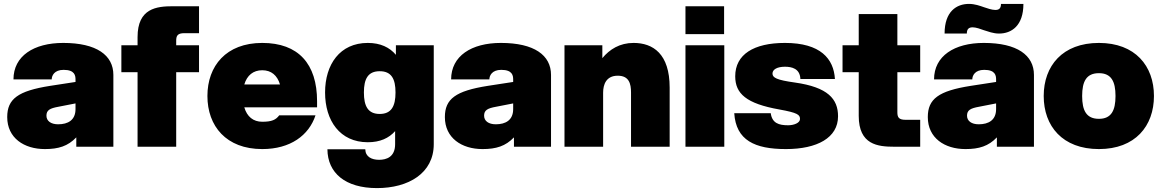

<svg xmlns="http://www.w3.org/2000/svg" viewBox="-20 -752 5955 984"><path d="M371 0H561V-368C561 -469 475 -532 304 -532C153 -532 49 -465 49 -345H245C245 -364 258 -394 306 -394C364 -394 367 -364 367 -344V-332L237 -312C72 -286 17 -245 17 -152C17 -45 103 12 210 12C280 12 328 -3 371 -48ZM218 -159C218 -187 235 -197 280 -205L367 -222V-193C367 -136 328 -115 278 -115C241 -115 218 -132 218 -159Z M685 -562V-520H602V-382H685V0H883V-382H1000V-520H883V-543C883 -569 890 -582 925 -582H1000V-720H867C783 -720 685 -710 685 -562Z M1324 12C1468 12 1563 -58 1597 -161H1411C1394 -138 1373 -128 1324 -128C1278 -128 1246 -154 1232 -202H1605V-233C1605 -425 1509 -532 1324 -532C1139 -532 1043 -414 1043 -260C1043 -106 1139 12 1324 12ZM1232 -319C1246 -366 1278 -392 1324 -392C1370 -392 1401 -366 1415 -319Z M1912 212C2073 212 2203 136 2203 -13V-520H2009V-471C1977 -509 1930 -532 1865 -532C1722 -532 1646 -422 1646 -278C1646 -134 1722 -23 1865 -23C1928 -23 1973 -44 2005 -80V-13C2005 53 1960 67 1923 67C1885 67 1853 52 1852 13H1658C1659 135 1750 212 1912 212ZM1845 -278C1845 -348 1866 -387 1926 -387C1986 -387 2007 -348 2007 -278C2007 -208 1986 -168 1926 -168C1866 -168 1845 -208 1845 -278Z M2614 0H2804V-368C2804 -469 2718 -532 2547 -532C2396 -532 2292 -465 2292 -345H2488C2488 -364 2501 -394 2549 -394C2607 -394 2610 -364 2610 -344V-332L2480 -312C2315 -286 2260 -245 2260 -152C2260 -45 2346 12 2453 12C2523 12 2571 -3 2614 -48ZM2461 -159C2461 -187 2478 -197 2523 -205L2610 -222V-193C2610 -136 2571 -115 2521 -115C2484 -115 2461 -132 2461 -159Z M3214 -278V0H3412V-303C3412 -476 3327 -532 3227 -532C3156 -532 3104 -499 3067 -454V-520H2873V0H3071V-277C3071 -318 3086 -364 3146 -364C3204 -364 3214 -323 3214 -278Z M3493 0H3692V-520H3493ZM3493 -577H3691V-720H3493Z M4008 12C4168 12 4275 -46 4275 -156C4275 -245 4223 -305 4054 -329C3960 -342 3939 -354 3939 -375C3939 -396 3963 -410 4003 -410C4037 -410 4080 -401 4082 -347H4259C4253 -451 4185 -532 4003 -532C3843 -532 3748 -473 3748 -361C3748 -272 3805 -221 3974 -191C4068 -174 4080 -164 4080 -142C4080 -122 4049 -110 4019 -110C3971 -110 3937 -121 3930 -172H3743C3752 -33 3848 12 4008 12Z M4381 -680V-520H4298V-382H4381V-158C4381 -10 4479 0 4563 0H4696V-138H4621C4586 -138 4579 -151 4579 -177V-382H4696V-520H4579V-680Z M5089 0H5279V-368C5279 -469 5193 -532 5022 -532C4871 -532 4767 -465 4767 -345H4963C4963 -364 4976 -394 5024 -394C5082 -394 5085 -364 5085 -344V-332L4955 -312C4790 -286 4735 -245 4735 -152C4735 -45 4821 12 4928 12C4998 12 5046 -3 5089 -48ZM4821 -580H4935C4935 -603 4945 -612 4965 -612C4982 -612 5007 -603 5023 -597C5043 -591 5070 -580 5100 -580C5164 -580 5225 -620 5225 -732H5110C5110 -709 5100 -701 5081 -701C5063 -701 5038 -710 5023 -715C5003 -722 4976 -732 4946 -732C4882 -732 4821 -693 4821 -580ZM4936 -159C4936 -187 4953 -197 4998 -205L5085 -222V-193C5085 -136 5046 -115 4996 -115C4959 -115 4936 -132 4936 -159Z M5612 12C5798 12 5894 -106 5894 -260C5894 -414 5798 -532 5612 -532C5425 -532 5329 -414 5329 -260C5329 -106 5425 12 5612 12ZM5526 -260C5526 -335 5548 -377 5612 -377C5675 -377 5697 -335 5697 -260C5697 -185 5675 -143 5612 -143C5548 -143 5526 -185 5526 -260Z"/></svg>

Font: Aspekta 950
Style: Regular
Weight: 950
Designer: Ivo Dolenc
Version: Version 2.000